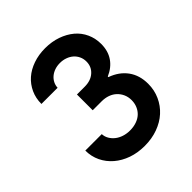

<svg xmlns="http://www.w3.org/2000/svg" viewBox="-195 -845 990 990"><g transform="rotate(-45 300.0 -350.0)"><path d="M190 -520Q190.7 -537.7 198.6 -552.9Q206.5 -568.1 219.7 -579Q233 -590 250.5 -596Q268 -602 288.6 -602Q310.7 -602 329.5 -595.1Q348.3 -588.3 361.8 -576.3Q375.4 -564.3 383.2 -547.4Q391 -530.6 391 -510.7Q391 -473 364 -449Q337 -425 293 -425H236V-310H301Q326.2 -310 347.1 -302.5Q368 -295 383 -280.8Q397.9 -266.7 406.5 -247.5Q415 -228.2 415 -205Q415 -182.2 406.6 -162.4Q398.2 -142.7 383.1 -128.8Q368 -115 346.3 -107.5Q324.5 -100 299 -100Q274.6 -100 253.7 -106.8Q232.9 -113.6 217.4 -125.8Q202 -138 192.4 -154.4Q182.8 -170.8 182 -190H62Q62 -147 79.5 -110.5Q97 -74 128.5 -47Q160 -20 202.5 -5Q245 10 296 10Q348.2 10 392.1 -6Q436 -22 467.5 -50.5Q499 -79 517 -118.5Q535 -158 535 -204Q535 -266.2 503.5 -309.6Q472 -353 414 -373.7V-378Q460 -398 484.5 -434Q509 -470 509 -521Q509 -561.8 493 -596.9Q477 -632 447.5 -656.8Q417.9 -681.6 377.5 -695.8Q337 -710 288.6 -710Q241.3 -710 201.2 -696Q161 -682 132.6 -657Q104.2 -632 88.1 -597Q72 -562 72 -520Z"/></g></svg>

Font: CommitMonoV142 ExtLt
Style: Regular
Weight: 200
Monospace: yes
Designer: Eigil Nikolajsen
Foundry: Eigil Nikolajsen
Version: Version 1.142